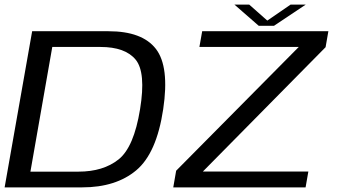

<svg xmlns="http://www.w3.org/2000/svg" viewBox="-21 -810 1458 830"><path d="M-1 0 118 -675H448Q594 -675 653 -598.5Q712 -522 684.5 -338Q656 -147.5 568 -73.8Q480 0 334 0ZM110.5 -68H318Q425.5 -68 491.8 -121Q558 -174 584.5 -338Q610.5 -497 565.5 -552Q520.5 -607 413 -607H205ZM728 0 740.5 -72 1270.5 -607H841L853 -675H1398.5L1386.5 -606L856 -68.5H1312L1300 0ZM1097.5 -698.5 992.5 -790H1056.5L1134.5 -721L1235 -790H1300.5L1163.5 -698.5Z"/></svg>

Font: Anybody ExtraExpanded Regular
Style: Italic
Weight: 400
Width: 8
Italic angle: -10°
Designer: Tyler Finck
Foundry: Etcetera Type Company
Version: Version 1.010; ttfautohint (v1.8.3) -l 8 -r 50 -G 200 -x 14 